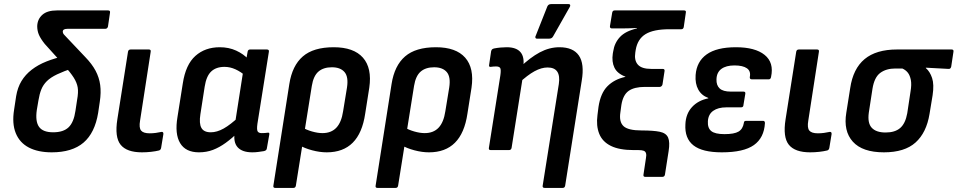

<svg xmlns="http://www.w3.org/2000/svg" viewBox="-20 -734 4683 939"><path d="M233 11Q166 11 121 -12.5Q76 -36 57 -83Q38 -130 49 -198L59 -264Q66 -306 85 -337.5Q104 -369 135 -393Q166 -417 207.5 -433.5Q249 -450 299 -461L343 -403Q292 -386 259.5 -370.5Q227 -355 209 -337Q191 -319 182 -296.5Q173 -274 168 -243L160 -196Q152 -140 171 -113.5Q190 -87 240 -87Q290 -87 315.5 -111.5Q341 -136 349 -192L357 -245Q364 -283 360 -306.5Q356 -330 340.5 -354.5Q325 -379 292 -416L199 -519Q179 -544 170.5 -563.5Q162 -583 162 -606Q163 -640 187 -661.5Q211 -683 258 -683H509Q520 -683 518 -672L508 -604Q505 -593 494 -593H309Q298 -593 292.5 -589.5Q287 -586 287 -579Q287 -572 292 -566Q297 -560 307 -550L397 -455Q430 -421 447.5 -388Q465 -355 470 -318.5Q475 -282 468 -236L460 -182Q444 -84 388.5 -36.5Q333 11 233 11Z M674 11Q600 11 570 -26Q540 -63 554 -151L606 -481Q608 -492 619 -492H708Q719 -492 717 -481L665 -144Q659 -109 670 -95.5Q681 -82 712 -82Q727 -82 742 -84Q757 -86 770 -89Q780 -90 779 -78L768 -11Q766 0 757 2Q741 6 719 8.5Q697 11 674 11Z M953 11Q888 11 861 -34Q834 -79 848 -162L874 -326Q888 -418 935.5 -460.5Q983 -503 1055 -503Q1099 -503 1135 -486.5Q1171 -470 1195 -444L1183 -361Q1158 -383 1131.5 -395Q1105 -407 1078 -407Q1037 -407 1013 -384.5Q989 -362 981 -310L960 -175Q953 -130 965 -108.5Q977 -87 1011 -87Q1041 -87 1074 -105.5Q1107 -124 1152 -166L1147 -89Q1115 -58 1084 -35.5Q1053 -13 1021.5 -1Q990 11 953 11ZM1214 11Q1165 11 1142.5 -13.5Q1120 -38 1128 -89L1131 -111L1130 -134L1172 -403L1183 -436L1191 -481Q1193 -492 1203 -492H1285Q1297 -492 1295 -481L1239 -129Q1235 -100 1240 -91.5Q1245 -83 1260 -83Q1268 -83 1275.5 -83.5Q1283 -84 1289 -85Q1299 -87 1297 -76L1285 -8Q1284 2 1271 5Q1258 7 1244 9Q1230 11 1214 11Z M1326 185Q1315 185 1317 174L1395 -323Q1409 -413 1461 -458Q1513 -503 1612 -503Q1710 -503 1755 -452Q1800 -401 1786 -305L1766 -178Q1752 -83 1705 -36Q1658 11 1578 11Q1544 11 1506.5 1Q1469 -9 1444 -24L1457 -112Q1478 -99 1506 -91Q1534 -83 1557 -83Q1600 -83 1625 -109.5Q1650 -136 1658 -190L1677 -306Q1685 -358 1665 -381.5Q1645 -405 1603 -405Q1562 -405 1537.5 -384Q1513 -363 1505 -314L1427 174Q1425 185 1415 185Z M1826 185Q1815 185 1817 174L1895 -323Q1909 -413 1961 -458Q2013 -503 2112 -503Q2210 -503 2255 -452Q2300 -401 2286 -305L2266 -178Q2252 -83 2205 -36Q2158 11 2078 11Q2044 11 2006.5 1Q1969 -9 1944 -24L1957 -112Q1978 -99 2006 -91Q2034 -83 2057 -83Q2100 -83 2125 -109.5Q2150 -136 2158 -190L2177 -306Q2185 -358 2165 -381.5Q2145 -405 2103 -405Q2062 -405 2037.5 -384Q2013 -363 2005 -314L1927 174Q1925 185 1915 185Z M2644 185Q2632 185 2634 174L2713 -323Q2725 -404 2658 -404Q2628 -404 2594 -385.5Q2560 -367 2516 -326L2521 -403Q2573 -453 2620 -478Q2667 -503 2716 -503Q2783 -503 2811 -462.5Q2839 -422 2825 -339L2744 174Q2742 185 2732 185ZM2380 0Q2369 0 2371 -11L2427 -365Q2431 -393 2426.5 -401Q2422 -409 2406 -409Q2399 -409 2393 -408.5Q2387 -408 2380 -407Q2370 -406 2372 -416L2382 -484Q2384 -490 2386.5 -492.5Q2389 -495 2396 -497Q2411 -500 2427.5 -501.5Q2444 -503 2458 -503Q2505 -503 2525.5 -479Q2546 -455 2539 -408L2536 -387L2537 -359L2482 -11Q2480 0 2469 0ZM2605 -545Q2600 -545 2598.5 -549.5Q2597 -554 2600 -559L2657 -703Q2660 -709 2664.5 -711.5Q2669 -714 2676 -714H2761Q2767 -714 2768.5 -709.5Q2770 -705 2766 -699L2685 -556Q2679 -545 2666 -545Z M3136 131Q3125 131 3127 120L3139 40Q3142 25 3139.5 16Q3137 7 3128.5 3.5Q3120 0 3102 0H3079Q3009 0 2967.5 -20.5Q2926 -41 2910.5 -80Q2895 -119 2902 -171L2907 -211Q2917 -278 2950.5 -312Q2984 -346 3038 -358L3039 -359Q2999 -374 2985 -403Q2971 -432 2977 -472L2979 -483Q2985 -524 3012 -553Q3039 -582 3095 -595L3094 -597Q3070 -596 3052 -595.5Q3034 -595 3019 -595H2973Q2962 -595 2963 -606L2974 -672Q2976 -683 2986 -683H3326Q3337 -683 3334 -671L3324 -602Q3322 -591 3312 -591H3254Q3176 -591 3137 -567Q3098 -543 3089 -490L3087 -477Q3081 -439 3099.5 -418Q3118 -397 3165 -397H3221Q3232 -397 3230 -386L3220 -321Q3219 -316 3215 -312.5Q3211 -309 3207 -309H3134Q3082 -309 3054.5 -289.5Q3027 -270 3019 -221L3014 -184Q3007 -138 3029.5 -117Q3052 -96 3118 -96Q3176 -96 3207 -89.5Q3238 -83 3247.5 -61Q3257 -39 3250 5L3232 120Q3230 131 3219 131Z M3510 11Q3415 11 3371.5 -23Q3328 -57 3332 -126Q3334 -177 3364 -210Q3394 -243 3444 -253V-255Q3411 -267 3395 -296Q3379 -325 3382 -367Q3387 -433 3436 -468Q3485 -503 3579 -503Q3673 -503 3719.5 -465.5Q3766 -428 3751 -358Q3749 -346 3740 -346H3657Q3646 -346 3647 -357Q3653 -386 3633 -400Q3613 -414 3572 -414Q3531 -414 3508 -397Q3485 -380 3484 -346Q3483 -317 3499.5 -301.5Q3516 -286 3554 -286H3616Q3627 -286 3625 -275L3616 -221Q3616 -209 3604 -209H3532Q3492 -209 3468 -192Q3444 -175 3442 -141Q3440 -108 3458.5 -93Q3477 -78 3523 -78Q3571 -78 3592 -90.5Q3613 -103 3618 -133Q3618 -143 3629 -143H3712Q3721 -143 3721 -132Q3717 -60 3667 -24.5Q3617 11 3510 11Z M3942 11Q3868 11 3838 -26Q3808 -63 3822 -151L3874 -481Q3876 -492 3887 -492H3976Q3987 -492 3985 -481L3933 -144Q3927 -109 3938 -95.5Q3949 -82 3980 -82Q3995 -82 4010 -84Q4025 -86 4038 -89Q4048 -90 4047 -78L4036 -11Q4034 0 4025 2Q4009 6 3987 8.5Q3965 11 3942 11Z M4303 11Q4198 11 4151 -41Q4104 -93 4119 -183L4138 -303Q4152 -398 4208.5 -445Q4265 -492 4367 -492H4634Q4645 -492 4643 -481L4632 -408Q4629 -396 4619 -397L4508 -403V-401Q4528 -384 4538.5 -352.5Q4549 -321 4541 -268L4526 -177Q4511 -85 4457.5 -37Q4404 11 4303 11ZM4311 -86Q4357 -86 4382.5 -108Q4408 -130 4417 -180L4433 -286Q4439 -321 4434.5 -343.5Q4430 -366 4419.5 -379Q4409 -392 4393 -399H4359Q4314 -399 4285 -377.5Q4256 -356 4247 -300L4229 -183Q4222 -132 4243.5 -109Q4265 -86 4311 -86Z"/></svg>

Font: Sofia Sans Semi Condensed
Style: Bold Italic
Weight: 700
Italic angle: -9°
Version: Version 4.100